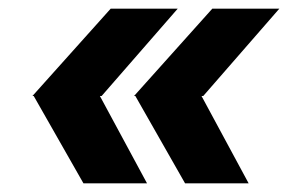

<svg xmlns="http://www.w3.org/2000/svg" viewBox="-20 -520 675 444"><path d="M290 -298 471 -500H626L450 -298ZM408 -96 293 -298H446L555 -96ZM55 -298 236 -500H391L215 -298ZM173 -96 58 -298H211L320 -96Z"/></svg>

Font: Figtree Light
Style: Bold Italic
Weight: 700
Italic angle: -9.5°
Version: Version 2.000